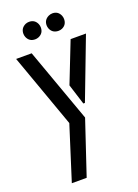

<svg xmlns="http://www.w3.org/2000/svg" viewBox="-163 -755 724 1009"><g transform="rotate(-20 199.0 -251.0)"><path d="M85.9 -639.6Q85.9 -670.9 115.2 -684.6Q125 -688.5 134.8 -688.5Q167 -688.5 179.7 -659.2Q183.6 -649.4 183.6 -639.6Q183.6 -607.4 154.3 -594.7Q144.5 -590.8 134.8 -590.8Q102.5 -590.8 89.8 -620.1Q85.9 -629.9 85.9 -639.6ZM215.8 -639.6Q215.8 -669.9 244.1 -683.6Q254.9 -688.5 265.6 -688.5Q296.9 -688.5 309.6 -659.2Q313.5 -649.4 313.5 -639.6Q313.5 -607.4 285.2 -594.7Q275.4 -590.8 265.6 -590.8Q232.4 -590.8 219.7 -620.1Q215.8 -629.9 215.8 -639.6ZM4.9 -528.3H91.8L240.2 -115.2L139.6 185.5H56.6L152.3 -116.2ZM220.7 -301.8 309.6 -528.3H395.5L265.6 -187.5H256.8Z"/></g></svg>

Font: Post No Bills Colombo
Style: SemiBold
Weight: 700
Designer: Kosala Senevirathne, Siva Puranthara, Lasantha Premarathna, Tharique Azeez
Foundry: Mooniak
Version: Version 1.220 ; ttfautohint (v1.5)